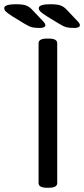

<svg xmlns="http://www.w3.org/2000/svg" viewBox="-85 -884 397 906"><path d="M97 -20V-680Q97 -702 137 -702H145Q185 -702 185 -680V-20Q185 2 145 2H137Q97 2 97 -20ZM29 -773 -25 -806Q-50 -822 -57.5 -829.5Q-65 -837 -65 -846Q-65 -855 -50.5 -859.5Q-36 -864 -12 -864Q20 -864 35.5 -859Q51 -854 64 -841L118 -784Q129 -773 129 -765Q129 -759 122 -755.5Q115 -752 103 -752Q78 -752 64 -756Q50 -760 29 -773ZM192 -773 138 -806Q113 -822 105.5 -829.5Q98 -837 98 -846Q98 -855 112.5 -859.5Q127 -864 151 -864Q183 -864 198.5 -859Q214 -854 227 -841L281 -784Q292 -773 292 -765Q292 -759 285 -755.5Q278 -752 266 -752Q241 -752 227 -756Q213 -760 192 -773Z"/></svg>

Font: Asap-Regular
Style: Regular
Weight: 400
Designer: Pablo Cosgaya
Foundry: Omnibus-Type
Version: Version 2.000; ttfautohint (v1.8)